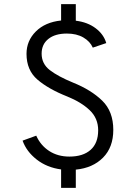

<svg xmlns="http://www.w3.org/2000/svg" viewBox="-20 -809 656 927"><path d="M275 9Q207 0 157.5 -38.5Q108 -77 89 -130L155 -154Q176 -107 217.5 -80Q259 -53 315 -53Q381 -53 417.5 -85.5Q454 -118 454 -180Q454 -238 413 -277Q372 -316 305 -343Q214 -379 161 -424.5Q108 -470 108 -549Q108 -612 153 -657Q198 -702 275 -710V-789H346V-709Q403 -702 442 -672.5Q481 -643 493 -601L428 -579Q415 -609 382.5 -628Q350 -647 303 -647Q246 -647 213.5 -621Q181 -595 181 -550Q181 -501 220.5 -470.5Q260 -440 333 -410Q420 -375 473.5 -323Q527 -271 527 -182Q527 -98 477.5 -48Q428 2 346 10V98H275Z"/></svg>

Font: Overpass Mono Light
Style: Regular
Weight: 300
Monospace: yes
Designer: Delve Withrington, Dave Bailey
Foundry: Delve Fonts
Version: Version 1.000;DELV;Overpass